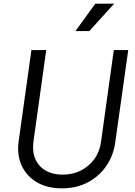

<svg xmlns="http://www.w3.org/2000/svg" viewBox="-20 -1019 740 1051"><path d="M319 12Q238 12 181.5 -21.5Q125 -55 98.5 -113Q72 -171 82 -245L152 -745H233L163 -243Q156 -189 173.5 -148.5Q191 -108 229.5 -85.5Q268 -63 323 -63Q378 -63 422.5 -85.5Q467 -108 496.5 -148.5Q526 -189 533 -243L603 -745H682L611 -241Q601 -167 561.5 -110Q522 -53 460 -20.5Q398 12 319 12ZM393 -849 502 -999H605L469 -849Z"/></svg>

Font: Plus Jakarta Sans
Style: Italic
Weight: 400
Italic angle: -8°
Designer: Gumpita Rahayu
Foundry: Tokotype
Version: Version 2.006